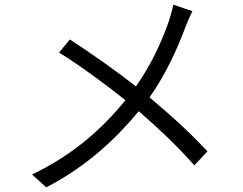

<svg xmlns="http://www.w3.org/2000/svg" viewBox="-20 -775 1040 822"><path d="M279 -606 233 -550C328 -491 442 -406 517 -346C418 -224 293 -112 117 -28L178 27C353 -63 479 -184 574 -299C660 -224 737 -152 812 -67L868 -127C796 -205 709 -284 620 -358C689 -455 740 -568 773 -657C781 -677 794 -709 804 -727L722 -755C718 -734 709 -703 703 -684C672 -597 629 -500 562 -405C485 -466 366 -550 279 -606Z"/></svg>

Font: Noto Sans HK DemiLight
Style: Regular
Weight: 350
Designer: Ryoko NISHIZUKA 西塚涼子 (kana, bopomofo & ideographs); Paul D. Hunt (Latin, Greek & Cyrillic); Sandoll Communications 산돌커뮤니
Foundry: Adobe
Version: Version 2.004;hotconv 1.0.118;makeotfexe 2.5.65603